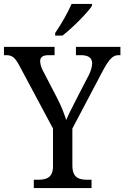

<svg xmlns="http://www.w3.org/2000/svg" viewBox="-24 -951 629 971"><path d="M255 -784V-771H292C343 -810 418 -886 441 -921V-931H338C319 -886 284 -827 255 -784ZM147 0H439V-42H418C376 -42 342 -51 342 -115V-301L497 -595C529 -654 548 -672 575 -672H585V-714H360V-672H385C420 -672 442 -660 442 -631C442 -615 436 -592 424 -569L365 -455C344 -413 322 -372 311 -344C301 -375 286 -415 265 -455L196 -588C188 -602 179 -624 179 -641C179 -658 188 -672 221 -672H252V-714H-4V-672H8C39 -672 53 -658 74 -619L244 -301V-110C244 -51 209 -42 167 -42H147Z"/></svg>

Font: Noto Serif Devanagari SemiCondensed
Style: Regular
Weight: 400
Width: 4
Designer: Universal Thirst, Indian Type Foundry and the Monotype Design Team
Foundry: Monotype Imaging Inc.
Version: Version 2.004